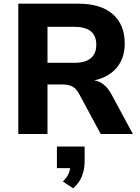

<svg xmlns="http://www.w3.org/2000/svg" viewBox="-20 -725 759 1039"><path d="M79 0V-705H405Q525 -705 590 -648.5Q655 -592 655 -490Q655 -428 629 -383.5Q603 -339 555.5 -313.5Q508 -288 442 -284L448 -293L477 -292Q510 -290 536.5 -271Q563 -252 584 -213L699 0H525L407 -219Q397 -237 384 -248Q371 -259 354.5 -263.5Q338 -268 317 -268H237V0ZM237 -385H381Q441 -385 471 -409.5Q501 -434 501 -483Q501 -532 471 -556Q441 -580 380 -580H237ZM376 294 320 257Q343 236 352 213Q361 190 361 167L393 185H288V68H438V146Q438 190 424 227Q410 264 376 294Z"/></svg>

Font: Nunito Sans 10pt ExtraBold
Style: Regular
Weight: 800
Designer: Vernon Adams
Foundry: Vernon Adams
Version: Version 3.101;gftools[0.9.27]